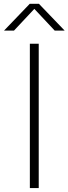

<svg xmlns="http://www.w3.org/2000/svg" viewBox="-54 -964 351 984"><path d="M99 0V-740H144.5V0ZM-33.5 -807 98.5 -944.5H145.5L277.5 -807H226.5L122 -918.5L17.5 -807Z"/></svg>

Font: Encode Sans SmExp XLt
Style: Regular
Weight: 200
Width: 6
Designer: Multiple Designers
Foundry: Impallari Type
Version: Version 3.002; ttfautohint (v1.8.3) -l 8 -r 50 -G 200 -x 14 